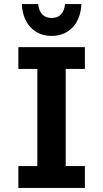

<svg xmlns="http://www.w3.org/2000/svg" viewBox="-20 -921 505 941"><path d="M70 0V-107H163V-583H70V-690H396V-583H302V-107H396V0ZM87 -901H167Q175 -833 233 -833Q291 -833 299 -901H379Q375 -827 335 -786Q295 -745 233 -745Q171 -745 131 -786Q91 -827 87 -901Z"/></svg>

Font: Radio Canada SemiBold
Style: Regular
Weight: 600
Designer: Charles Daoud, Etienne Aubert Bonn, Alexandre Saumier Demers, Jacques Le Bailly
Foundry: Radio-Canada
Version: Version 2.104; ttfautohint (v1.8.4.7-5d5b);gftools[0.9.28.de